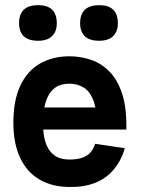

<svg xmlns="http://www.w3.org/2000/svg" viewBox="-20 -734 560 764"><path d="M55.8 -641.2Q55.8 -713.5 131.8 -713.5Q206 -713.5 206 -641.2Q206 -608.5 187 -590.1Q168 -571.8 131.8 -571.8Q92.8 -571.8 74.2 -590.1Q55.8 -608.5 55.8 -641.2ZM298.8 -641.2Q298.8 -713.5 374.8 -713.5Q449 -713.5 449 -641.2Q449 -608.5 430 -590.1Q411 -571.8 374.8 -571.8Q335.8 -571.8 317.2 -590.1Q298.8 -608.5 298.8 -641.2ZM358.2 -161.8 476.8 -144.2Q462.2 -94.5 432.6 -59.4Q403 -24.2 358.9 -6.6Q314.8 11 256.8 10Q189 10 138.4 -19Q87.8 -48 60.5 -105.2Q33.2 -162.5 33.2 -246Q33.2 -333.8 60.5 -392.5Q87.8 -451.2 138.4 -480.6Q189 -510 256.8 -510Q299.5 -510 340.6 -496.5Q381.8 -483 414.6 -450.2Q447.5 -417.5 466 -361Q484.5 -304.5 482.8 -218.5H364Q367.2 -292.2 352.6 -331.6Q338 -371 312.5 -386Q287 -401 256.8 -401Q222.2 -401 201.4 -386.5Q180.5 -372 169.8 -348.2Q159 -324.5 154.9 -297.6Q150.8 -270.8 150.8 -246Q150.8 -224.5 154.1 -198.9Q157.5 -173.2 167.9 -150.8Q178.2 -128.2 199.5 -113.8Q220.8 -99.2 256.8 -99.2Q288.2 -99.2 309 -107Q329.8 -114.8 341.4 -129Q353 -143.2 358.2 -161.8ZM59.5 -306.5H459.5V-218.5H59.5Z"/></svg>

Font: Haskoy
Style: Regular
Weight: 400
Designer: Ertekin Erdin
Foundry: Ertekin Erdin
Version: Version 1.500